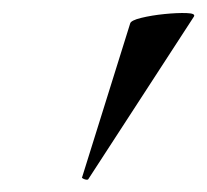

<svg xmlns="http://www.w3.org/2000/svg" viewBox="-20 -753 325 301"><path d="M119 -473Q118 -470 112.5 -472Q107 -474 109 -476L184 -716Q185 -721 201.5 -725Q218 -729 238 -731Q258 -733 272.5 -732.5Q287 -732 284 -727Z"/></svg>

Font: Cormorant Light
Style: Italic
Weight: 300
Italic angle: -10°
Designer: Christian Thalmann (Catharsis Fonts)
Foundry: Catharsis Fonts
Version: Version 4.000